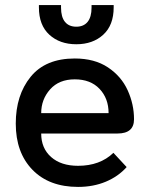

<svg xmlns="http://www.w3.org/2000/svg" viewBox="-20 -725 589 755"><path d="M42 -239Q42 -351 100.5 -423Q159 -495 274 -495Q352 -495 404.5 -460Q457 -425 482 -370Q507 -315 507 -256Q507 -200 442 -200H142Q142 -142 181 -107.5Q220 -73 287 -73Q373 -73 426 -124L478 -68Q445 -31 396 -10.5Q347 10 287 10Q173 10 107.5 -57.5Q42 -125 42 -239ZM407 -280Q407 -338 371.5 -375.5Q336 -413 274 -413Q212 -413 177 -373.5Q142 -334 142 -280ZM133 -696V-705H220V-695Q220 -658 235.5 -639Q251 -620 280 -620Q309 -620 324.5 -639Q340 -658 340 -695V-705H427V-696Q427 -626 386 -588.5Q345 -551 280 -551Q215 -551 174 -588.5Q133 -626 133 -696Z"/></svg>

Font: Niramit Medium
Style: Regular
Weight: 500
Designer: Katatrad Aksorn Co.,Ltd.
Foundry: Cadson Demak Co.,Ltd.
Version: Version 1.000; ttfautohint (v1.6)